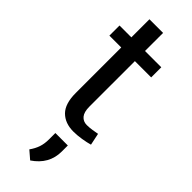

<svg xmlns="http://www.w3.org/2000/svg" viewBox="-301 -676 957 957"><g transform="rotate(45 178.0 -197.0)"><path d="M222.7 8.3Q164.1 8.3 129.6 -26.1Q95.2 -60.5 95.2 -136.2V-457H11.7V-528.3H95.2V-655.8H191.4V-528.3H306.2V-457H191.4V-136.2Q191.4 -98.1 206.5 -80.1Q221.7 -62 247.1 -62Q264.2 -62 285.2 -65.2Q306.2 -68.4 317.9 -70.8L331.1 -7.8Q310.1 -1.5 279.5 3.4Q249 8.3 222.7 8.3ZM172.4 262.2 130.4 226.1Q147.9 201.7 156.2 177.2Q164.6 152.8 164.6 120.6V76.7H252.4V119.1Q252.4 208.5 172.4 262.2Z"/></g></svg>

Font: Roboto Slab
Style: Regular
Weight: 400
Designer: Google
Version: Version 2.000; ttfautohint (v1.8.1.43-b0c9)